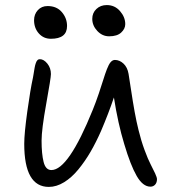

<svg xmlns="http://www.w3.org/2000/svg" viewBox="-20 -732 680 762"><path d="M413.1 -587.9Q386.2 -587.9 366.2 -609.1Q346.2 -630.4 346.2 -657.2Q346.2 -680.7 362.5 -696.3Q378.9 -711.9 403.8 -711.9Q435.5 -711.9 456.3 -688Q477.1 -664.1 477.1 -636.2Q477.1 -617.7 460.9 -602.8Q444.8 -587.9 413.1 -587.9ZM182.1 -578.1Q152.8 -578.1 134 -599.4Q115.2 -620.6 115.2 -651.9Q115.2 -675.3 130.1 -691.7Q145 -708 168.9 -708Q205.1 -708 225.6 -683.8Q246.1 -659.7 246.1 -628.9Q246.1 -578.1 182.1 -578.1ZM173.8 9.8Q76.2 9.8 76.2 -161.1Q76.2 -202.1 88.4 -290Q100.6 -377.9 110.8 -423.8Q111.8 -429.7 113.3 -438.2Q114.7 -446.8 115.5 -451.7Q116.2 -456.5 117.4 -463.1Q118.7 -469.7 119.6 -473.4Q120.6 -477.1 122.1 -481.4Q123.5 -485.8 125 -488.3Q126.5 -490.7 128.4 -492.9Q130.4 -495.1 132.8 -496.1Q135.3 -497.1 138.2 -497.1Q153.8 -497.1 168 -479.5Q182.1 -461.9 182.1 -438Q182.1 -423.3 163.6 -320.8Q145 -218.3 145 -173.8Q145 -121.1 153.1 -89.1Q161.1 -57.1 184.1 -57.1Q251.5 -57.1 348.1 -295.9Q360.4 -326.2 372.1 -360.8Q383.8 -395.5 390.4 -417Q397 -438.5 404.3 -457.5Q411.6 -476.6 419.2 -485.4Q426.8 -494.1 436 -494.1Q454.6 -494.1 470.2 -479.5Q485.8 -464.8 490.2 -439Q492.2 -427.2 499.8 -377.2Q507.3 -327.1 514.4 -288.1Q521.5 -249 529.8 -215.8Q540 -173.8 553.7 -136.7Q567.4 -99.6 577.9 -79.6Q588.4 -59.6 595.7 -43.7Q603 -27.8 603 -21Q603 -7.3 595.7 0.7Q588.4 8.8 577.1 8.8Q546.9 8.8 522.5 -33.7Q498 -76.2 473.1 -160.2Q448.2 -241.7 432.1 -345.2Q411.1 -282.7 380.9 -211.9Q361.3 -167.5 339.4 -129.6Q317.4 -91.8 291 -59.6Q264.6 -27.3 234.4 -8.8Q204.1 9.8 173.8 9.8Z"/></svg>

Font: Shantell Sans Normal
Style: Regular
Weight: 300
Designer: Stephen Nixon, Anya Danilova, Shantell Martin
Foundry: Arrow Type
Version: Version 1.006;[559af2be0]